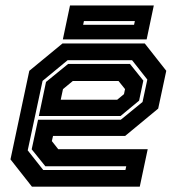

<svg xmlns="http://www.w3.org/2000/svg" viewBox="-20 -704 666 724"><path d="M526 -540 607 -437 576.5 -294.5 452 -191.5H180L175.5 -172L199.5 -141.5H537L507 0H100.5L19.5 -103L90.5 -437L215.5 -540ZM470 -463 520.5 -400 504.5 -324.5 434.5 -266.5H126.5L153.5 -395L237 -463ZM478 -477H235L140.5 -399L84.5 -137L143 -63H453L456 -77H151L99.5 -141L123.5 -252.5H435.5L517.5 -319.5L535.5 -404ZM427 -398.5H254.5L217.5 -368L209 -328H422L447.5 -349L451.5 -368ZM217 -555.5 244 -683.5H560L533 -555.5ZM293.5 -610.5H485.5L488.5 -624.5H296.5Z"/></svg>

Font: Tourney Thin
Style: Italic
Weight: 100
Italic angle: -12°
Designer: Tyler Finck
Foundry: Etcetera Type Co
Version: Version 1.015